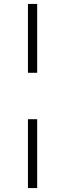

<svg xmlns="http://www.w3.org/2000/svg" viewBox="-20 -762 331 976"><path d="M122 194V-156H169V194ZM122 -392V-742H169V-392Z"/></svg>

Font: Montserrat Light
Style: Regular
Weight: 300
Designer: Julieta Ulanovsky
Foundry: Julieta Ulanovsky
Version: Version 9.000; ttfautohint (v1.8.4.7-5d5b)